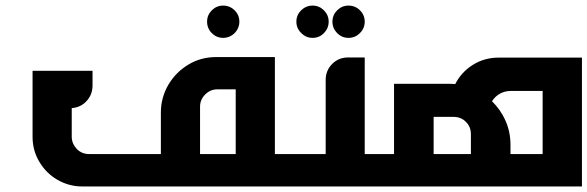

<svg xmlns="http://www.w3.org/2000/svg" viewBox="-20 -674 2123 694"><path d="M786.6 -653.8C770.5 -653.8 756.8 -647.9 745.6 -636.7C734.4 -625.5 728.5 -611.8 728.5 -595.7C728.5 -579.6 734.4 -565.4 745.6 -554.2C756.8 -543 770.5 -537.1 786.6 -537.1C818.8 -537.1 845.2 -563.5 845.2 -595.7C845.2 -611.8 839.4 -625.5 828.1 -636.7C816.9 -647.9 802.7 -653.8 786.6 -653.8ZM703.1 -288.6C703.1 -305.7 709.5 -320.3 721.7 -332.5C733.9 -344.7 748.5 -351.1 765.6 -351.1H832V-117.2H703.1ZM561.5 -117.2H301.8C284.7 -117.2 270 -123 257.8 -135.3C245.6 -148.4 239.3 -163.1 239.3 -179.7V-283.2C259.8 -284.7 276.9 -292.5 290.5 -306.2C306.6 -322.3 314.5 -341.8 314.5 -365.7V-418H97.7V-179.7C97.7 -146.5 106 -116.2 122.1 -89.4C138.2 -62 159.7 -40.5 187 -24.4C214.8 -8.3 245.1 0 277.3 0H973.6V-467.8H762.7C725.1 -467.8 691.4 -459 661.6 -440.9C631.3 -422.9 606.9 -398.4 588.9 -368.2C570.8 -337.4 561.5 -303.7 561.5 -267.1Z M1109.9 -653.8C1126 -653.8 1139.6 -647.9 1150.9 -636.7C1162.1 -625.5 1168 -611.8 1168 -595.7C1168 -579.6 1162.1 -565.9 1150.9 -554.2C1139.6 -543 1126 -537.1 1109.9 -537.1C1093.8 -537.1 1080.1 -543 1068.8 -554.7C1057.1 -565.9 1051.3 -579.6 1051.3 -595.7C1051.3 -611.8 1057.1 -625.5 1068.4 -636.7C1080.1 -647.9 1093.8 -653.8 1109.9 -653.8ZM1239.7 -653.8C1255.9 -653.8 1270 -647.9 1281.2 -636.7C1292.5 -625.5 1298.3 -611.8 1298.3 -595.7C1298.3 -579.6 1292.5 -565.9 1281.2 -554.7C1270 -543 1255.9 -537.1 1239.7 -537.1C1223.6 -537.1 1210 -543 1198.7 -554.2C1187.5 -565.9 1181.6 -579.6 1181.6 -595.7C1181.6 -611.8 1187.5 -625.5 1198.7 -636.7C1210 -647.9 1223.6 -653.8 1239.7 -653.8ZM968.3 -117.2V0H1298.3V-466.3H1237.8C1215.3 -466.3 1196.3 -458.5 1180.7 -442.9C1165 -427.2 1157.2 -407.7 1157.2 -384.8V-117.2Z M1547.4 -117.2V-251.5H1619.6C1637.2 -251.5 1652.3 -245.6 1664.1 -233.4C1676.3 -221.7 1682.1 -206.5 1682.1 -189V-117.2ZM1825.2 -117.2V-150.4C1825.2 -181.6 1819.3 -210.4 1807.1 -237.8C1795.4 -264.6 1778.8 -288.1 1758.3 -308.1C1766.1 -319.8 1775.4 -329.1 1787.1 -335.4C1798.8 -341.8 1811.5 -345.2 1825.2 -345.2H1941.4V-117.2ZM1825.2 0H2083.5V-465.8H1783.2C1748 -465.8 1716.8 -457 1689 -439.5C1661.1 -421.9 1640.1 -398.9 1625.5 -370.1C1622.1 -370.1 1618.7 -370.1 1615.2 -370.6C1611.8 -370.6 1608.4 -371.1 1605 -371.1H1404.3V-117.2H1298.3V0Z"/></svg>

Font: Ya Modern Pro
Style: Bold
Weight: 700
Designer: Yahyaalaswadi
Foundry: Yahyaalaswadi
Version: Version 1.000;September 23, 2024;FontCreator 15.0.0.2974 64-